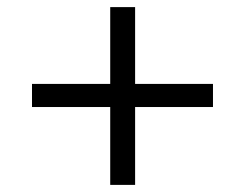

<svg xmlns="http://www.w3.org/2000/svg" viewBox="-20 -520 680 540"><path d="M360 -500H290V-284H70V-219H290V0H360V-219H579V-284H360Z"/></svg>

Font: altertype_V2
Style: Regular
Weight: 400
Designer: Simon Renaud
Version: Version 2.001;Glyphs 3.1.2 (3151)